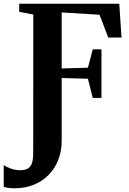

<svg xmlns="http://www.w3.org/2000/svg" viewBox="-75 -763 696 1035"><path d="M4.5 252Q-20 252 -34.2 249.2Q-48.5 246.5 -55 243.5V127Q-40 137.5 -16 146Q8 154.5 33.5 154.5Q59 154.5 74.5 145.8Q90 137 97 117Q104 97 104 62.5L104.5 -684.5L28.5 -699.5V-743H568L580 -560.5H508.5L461.5 -683.5L257.5 -696V-394L399 -398L425 -497H472V-235H425L399 -338.5L257.5 -342.5V-3Q257.5 52.5 239 99.2Q220.5 146 186.8 180.2Q153 214.5 106.5 233.2Q60 252 4.5 252Z"/></svg>

Font: Merriweather 72pt
Style: Bold
Weight: 700
Version: Version 2.100